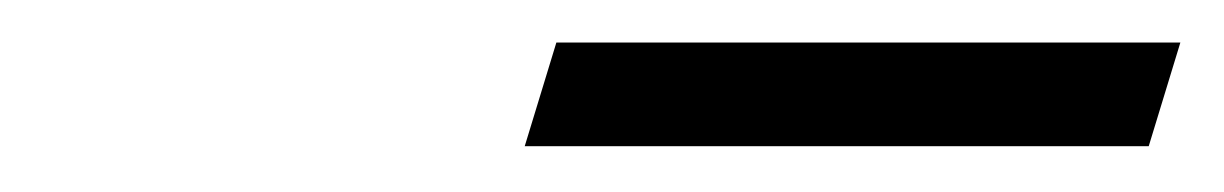

<svg xmlns="http://www.w3.org/2000/svg" viewBox="-20 -694 561 88"><path d="M220.5 -627 235 -674.5H521L506.5 -627Z"/></svg>

Font: Newsreader 72pt
Style: Bold Italic
Weight: 700
Italic angle: -17°
Designer: Hugues Gentile
Foundry: Production Type
Version: Version 1.003; ttfautohint (v1.8.3)